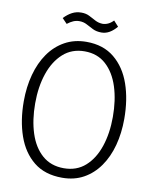

<svg xmlns="http://www.w3.org/2000/svg" viewBox="-100 -1010 871 1093"><g transform="rotate(10 335.5 -463.5)"><path d="M335 9Q235 9 171 -42.5Q107 -94 76 -182.5Q45 -271 45 -382Q45 -465 64.5 -537Q84 -609 121.5 -662.5Q159 -716 214 -746.5Q269 -777 339 -777Q436 -777 500 -724.5Q564 -672 595 -583Q626 -494 626 -382Q626 -300 607 -229Q588 -158 550.5 -104.5Q513 -51 459 -21Q405 9 335 9ZM335 -46Q409 -46 459 -90.5Q509 -135 534.5 -211Q560 -287 560 -382Q560 -479 535.5 -555.5Q511 -632 461.5 -677Q412 -722 338 -722Q264 -722 213.5 -676.5Q163 -631 137 -554.5Q111 -478 111 -382Q111 -286 135.5 -210Q160 -134 210 -90Q260 -46 335 -46ZM472 -924 500 -893Q481 -870 459 -857Q437 -844 412 -844Q383 -844 362 -854.5Q341 -865 321.5 -875.5Q302 -886 278 -886Q260 -886 243.5 -879Q227 -872 209 -858L181 -887Q204 -911 228 -923.5Q252 -936 281 -936Q308 -936 328 -925.5Q348 -915 367 -905Q386 -895 409 -894Q426 -894 442 -901.5Q458 -909 472 -924Z"/></g></svg>

Font: Yaldevi Light
Style: Regular
Weight: 300
Designer: Sol Matas, Rajitha Manaperi, Kosala Senevirathne
Foundry: Mooniak
Version: Version 1.100